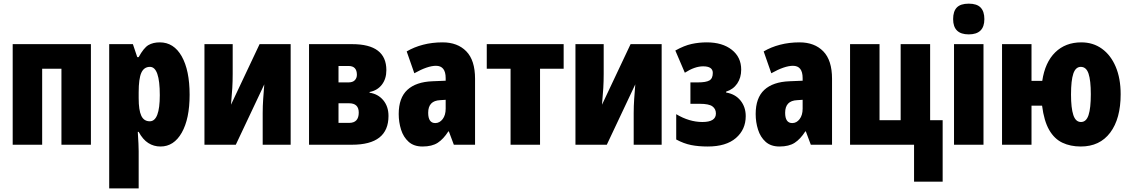

<svg xmlns="http://www.w3.org/2000/svg" viewBox="-20 -796 6215 1056"><path d="M480 -553.2V0H317.9V-418H211.9V0H49.8V-553.2Z M858.9 -563Q936 -563 979.5 -486.1Q1022.9 -409.2 1022.9 -274.9Q1022.9 -142.6 979.7 -66.4Q936.5 9.8 862.8 9.8Q825.7 9.8 795.7 -9.3Q765.6 -28.3 742.7 -70.8H737.8Q740.2 -33.7 741.5 -7.1Q742.7 19.5 742.7 35.2V240.2H580.6V-553.2H710.9L734.9 -481.9H742.7Q770.5 -532.7 796.1 -547.9Q821.8 -563 858.9 -563ZM804.7 -428.2Q772 -428.2 757.3 -395.8Q742.7 -363.3 742.7 -288.1V-255.9Q742.7 -189.9 757.1 -159.4Q771.5 -128.9 803.7 -128.9Q858.9 -128.9 858.9 -272.9Q858.9 -428.2 804.7 -428.2Z M1259.8 -553.2V-390.1Q1259.8 -348.6 1257.6 -311.3Q1255.4 -273.9 1250.5 -220.2L1407.7 -553.2H1578.6V0H1424.8V-173.8Q1424.8 -212.9 1427.5 -251.7Q1430.2 -290.5 1433.6 -332L1276.9 0H1104.5V-553.2Z M2105 -410.2Q2105 -362.3 2080.3 -330.3Q2055.7 -298.3 2012.7 -290V-286.1Q2059.1 -279.3 2087.9 -244.9Q2116.7 -210.4 2116.7 -158.2Q2116.7 0 1916 0H1679.7V-553.2H1917Q2105 -553.2 2105 -410.2ZM1942.9 -384.8Q1942.9 -433.1 1897 -433.1H1841.8V-342.8H1897Q1919.9 -342.8 1931.4 -354.7Q1942.9 -366.7 1942.9 -384.8ZM1953.1 -176.8Q1953.1 -228 1899.9 -228H1841.8V-120.1H1899.9Q1953.1 -120.1 1953.1 -176.8Z M2414.1 -563Q2496.6 -563 2544.7 -513.7Q2592.8 -464.4 2592.8 -362.8V0H2476.1L2448.7 -73.2H2445.8Q2418.9 -31.2 2387.5 -10.7Q2356 9.8 2303.7 9.8Q2256.3 9.8 2227.5 -16.1Q2198.7 -42 2185.8 -83Q2172.9 -124 2172.9 -168.9Q2172.9 -257.8 2220.5 -301.8Q2268.1 -345.7 2358.9 -349.1L2431.2 -352.1V-366.2Q2431.2 -434.1 2377.9 -434.1Q2331.5 -434.1 2258.8 -393.1L2216.8 -513.2Q2257.3 -537.1 2307.1 -550Q2356.9 -563 2414.1 -563ZM2431.2 -247.1 2400.9 -245.1Q2335 -242.2 2335 -175.8Q2335 -119.1 2374 -119.1Q2397.9 -119.1 2414.6 -140.9Q2431.2 -162.6 2431.2 -198.2Z M3080.1 -418H2950.2V0H2788.1V-418H2657.2V-553.2H3080.1Z M3300.3 -553.2V-390.1Q3300.3 -348.6 3298.1 -311.3Q3295.9 -273.9 3291 -220.2L3448.2 -553.2H3619.1V0H3465.3V-173.8Q3465.3 -212.9 3468 -251.7Q3470.7 -290.5 3474.1 -332L3317.4 0H3145V-553.2Z M3867.2 -563Q3953.1 -563 4004.9 -522.2Q4056.6 -481.4 4056.6 -413.1Q4056.6 -368.7 4034.7 -336.4Q4012.7 -304.2 3973.6 -292V-287.1Q4023.9 -278.8 4052.7 -243.2Q4081.5 -207.5 4081.5 -157.2Q4081.5 -83.5 4027.6 -36.9Q3973.6 9.8 3872.6 9.8Q3821.3 9.8 3781 1.7Q3740.7 -6.3 3699.2 -28.8V-168Q3771 -125 3843.3 -125Q3917.5 -125 3917.5 -171.9Q3917.5 -196.8 3898.4 -210.9Q3879.4 -225.1 3828.6 -225.1H3777.3V-342.8H3818.4Q3862.8 -342.8 3881.6 -353.5Q3900.4 -364.3 3900.4 -395Q3900.4 -431.2 3847.2 -431.2Q3801.3 -431.2 3746.6 -396L3694.3 -518.1Q3743.2 -545.4 3783.9 -554.2Q3824.7 -563 3867.2 -563Z M4377.4 -563Q4460 -563 4508.1 -513.7Q4556.2 -464.4 4556.2 -362.8V0H4439.5L4412.1 -73.2H4409.2Q4382.3 -31.2 4350.8 -10.7Q4319.3 9.8 4267.1 9.8Q4219.7 9.8 4190.9 -16.1Q4162.1 -42 4149.2 -83Q4136.2 -124 4136.2 -168.9Q4136.2 -257.8 4183.8 -301.8Q4231.4 -345.7 4322.3 -349.1L4394.5 -352.1V-366.2Q4394.5 -434.1 4341.3 -434.1Q4294.9 -434.1 4222.2 -393.1L4180.2 -513.2Q4220.7 -537.1 4270.5 -550Q4320.3 -563 4377.4 -563ZM4394.5 -247.1 4364.3 -245.1Q4298.3 -242.2 4298.3 -175.8Q4298.3 -119.1 4337.4 -119.1Q4361.3 -119.1 4377.9 -140.9Q4394.5 -162.6 4394.5 -198.2Z M5164.6 203.1H5007.3V0H4655.3V-553.2H4817.4V-134.8H4933.6V-553.2H5095.7V-134.8H5164.6Z M5308.1 -775.9Q5353 -775.9 5373.5 -754.4Q5394 -732.9 5394 -690.9Q5394 -606.9 5308.1 -606.9Q5222.2 -606.9 5222.2 -690.9Q5222.2 -733.9 5242.7 -754.9Q5263.2 -775.9 5308.1 -775.9ZM5389.2 -553.2V0H5227.1V-553.2Z M6143.6 -277.8Q6143.6 -143.1 6086.2 -66.7Q6028.8 9.8 5924.3 9.8Q5867.2 9.8 5823 -11.2Q5778.8 -32.2 5750.5 -81.3Q5722.2 -130.4 5711.4 -214.8H5653.3V0H5491.2V-553.2H5653.3V-351.1H5712.4Q5727.5 -453.1 5783.7 -508.1Q5839.8 -563 5927.2 -563Q5992.2 -563 6040.8 -527.8Q6089.4 -492.7 6116.5 -428.7Q6143.6 -364.7 6143.6 -277.8ZM5870.6 -275.9Q5870.6 -201.7 5883.3 -163.3Q5896 -125 5925.3 -125Q5954.6 -125 5967 -163.1Q5979.5 -201.2 5979.5 -277.8Q5979.5 -353.5 5967 -390.9Q5954.6 -428.2 5924.3 -428.2Q5896 -428.2 5883.3 -391.1Q5870.6 -354 5870.6 -275.9Z"/></svg>

Font: Open Sans Condensed ExtraBold
Style: Regular
Weight: 800
Width: 3
Designer: Monotype Design Team
Foundry: Monotype Imaging Inc.
Version: Version 3.000; ttfautohint (v1.8.4)